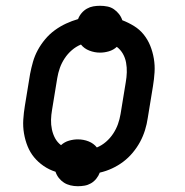

<svg xmlns="http://www.w3.org/2000/svg" viewBox="-20 -597 640 664"><path d="M249 47Q236 47 223.5 44Q211 41 201 34.5Q191 28 183.5 18.5Q176 9 172 -3Q150 -10 131 -23Q112 -36 98 -53Q84 -70 75.5 -91Q67 -112 63 -135.5Q59 -159 60.5 -183Q62 -207 66 -231L84 -341Q88 -362 94 -383Q100 -404 110.5 -423.5Q121 -443 136 -461Q151 -479 169.5 -492.5Q188 -506 208.5 -515.5Q229 -525 250 -531Q254 -542 262 -551.5Q270 -561 280.5 -567Q291 -573 302.5 -575Q314 -577 326 -577Q339 -577 351.5 -574.5Q364 -572 374 -565Q384 -558 391.5 -548.5Q399 -539 403 -527Q424 -519 443.5 -507Q463 -495 477 -477.5Q491 -460 499.5 -439Q508 -418 512 -394.5Q516 -371 514.5 -347Q513 -323 509 -299L491 -189Q488 -168 481.5 -147Q475 -126 464.5 -106.5Q454 -87 439 -69Q424 -51 406 -37.5Q388 -24 367.5 -14.5Q347 -5 325 0Q321 11 313 21Q305 31 294.5 37Q284 43 272.5 45Q261 47 249 47ZM315 -87Q332 -94 346.5 -106.5Q361 -119 371.5 -135Q382 -151 388 -168Q394 -185 397 -203L415 -313Q418 -330 418.5 -347Q419 -364 416 -380.5Q413 -397 405 -411Q397 -425 384 -435Q372 -424 356.5 -419.5Q341 -415 326 -415Q307 -415 289 -422Q271 -429 260 -443Q243 -436 228.5 -423.5Q214 -411 203.5 -395Q193 -379 187 -362Q181 -345 178 -327L160 -217Q157 -200 156.5 -183Q156 -166 159.5 -149.5Q163 -133 170.5 -119Q178 -105 191 -95Q203 -106 218.5 -110.5Q234 -115 249 -115Q269 -115 286.5 -108Q304 -101 315 -87Z"/></svg>

Font: Iosevka Slab MdExObl
Style: Regular
Weight: 500
Width: 7
Italic angle: -9°
Monospace: yes
Designer: Belleve Invis
Foundry: Belleve Invis
Version: Version 11.1.1; ttfautohint (v1.8.3)